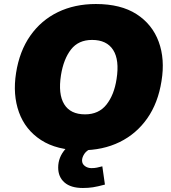

<svg xmlns="http://www.w3.org/2000/svg" viewBox="-20 -737 854 957"><path d="M60 -373Q77 -482 131 -559Q185 -636 268.5 -676.5Q352 -717 458 -717Q582 -717 660.5 -666.5Q739 -616 771 -529Q803 -442 785 -333Q768 -224 714 -147Q660 -70 576.5 -29Q493 12 386 12Q263 12 184.5 -39Q106 -90 74.5 -177.5Q43 -265 60 -373ZM284 -363Q269 -268 300 -217.5Q331 -167 404 -167Q472 -167 510.5 -215.5Q549 -264 561 -343Q576 -438 544 -488Q512 -538 439 -538Q371 -538 334 -490.5Q297 -443 284 -363ZM393 200Q333 200 301.5 172.5Q270 145 270 98Q270 47 305.5 6.5Q341 -34 394 -52L443 0Q413 11 401 29Q389 47 389 63Q389 80 403 90.5Q417 101 436 101Q451 101 463 98.5Q475 96 490 92L503 183Q466 193 443 196.5Q420 200 393 200Z"/></svg>

Font: Mulish ExtraBlack
Style: Italic
Weight: 1000
Italic angle: -9°
Designer: Vernon Adams
Foundry: Vernon Adams
Version: Version 3.603; ttfautohint (v1.8.3)